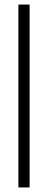

<svg xmlns="http://www.w3.org/2000/svg" viewBox="-20 -820 210 840"><path d="M60.5 0V-800H109.5V0Z"/></svg>

Font: Big Shoulders Stencil Text ExtraLight
Style: Regular
Weight: 250
Version: Version 2.001